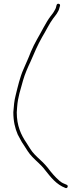

<svg xmlns="http://www.w3.org/2000/svg" viewBox="-20 -749 425 1008"><path d="M288.5 -729C282.8 -730.3 279 -728 277 -722C274.6 -711.1 273 -704 267 -695C260.3 -681.6 253.4 -674.1 244.5 -662.5C231.5 -645.5 221.9 -627.5 209 -605C186.3 -561.6 161.5 -523.8 142 -477C129.3 -443.1 117.5 -419.2 103 -385C84.4 -343.1 73.4 -293.8 62 -248C54.9 -221.3 52.3 -191.8 50 -160C50 -113 58.8 -76.2 73 -43L87 -17C91.7 -7.7 97.3 1.7 104 11C118.9 34.1 131.8 56.8 150 75L166 91C171.3 96.3 177 101.7 183 107L199.5 123.5C205.2 129.2 210.7 135.7 216 143C246.3 180.8 275 219.6 324 238C334.7 242 340.6 225 330 221C315.7 215.6 303.4 210 292.5 200.5C269.1 180.2 249.3 156.8 230 131C213.5 110.8 197.1 95 178 78L162 62C144.7 44.7 133.1 23 119 1C90.3 -40.5 68 -89.1 68 -159C68.7 -168.3 69.3 -177.8 70 -187.5C73.6 -239.7 88.1 -278.9 101 -327C110 -359.2 126.9 -397.6 140 -425C159 -469.4 178 -513.8 201 -554C220.5 -585.5 238.6 -624.9 259 -652C270.2 -666.9 287.6 -685.9 292 -708L295 -718C296.3 -724 294.2 -727.7 288.5 -729Z"/></svg>

Font: HoneyBee
Style: BLn
Weight: 100
Foundry: Cannot Into Space Fonts
Version: Version 0.89